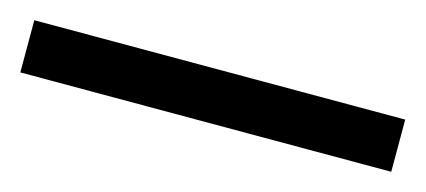

<svg xmlns="http://www.w3.org/2000/svg" viewBox="-29 -908 512 231"><g transform="rotate(15 227.0 -792.5)"><path d="M458 -760H-4V-825H458Z"/></g></svg>

Font: Noto Sans Thai Condensed
Style: Regular
Weight: 400
Width: 3
Designer: Monotype Design Team
Foundry: Monotype Imaging Inc.
Version: Version 2.002